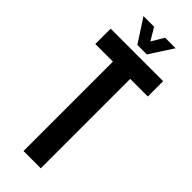

<svg xmlns="http://www.w3.org/2000/svg" viewBox="-312 -1005 1037 1037"><g transform="rotate(45 206.0 -487.0)"><path d="M140 0V-683H5.5V-800H406.5V-683H272V0ZM169.5 -840 83 -973.5H164L206 -903L248 -973.5H328.5L242 -840Z"/></g></svg>

Font: Big Shoulders Text Thin ExtraBold
Style: Regular
Weight: 800
Version: Version 2.002